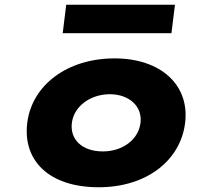

<svg xmlns="http://www.w3.org/2000/svg" viewBox="-20 -774 832 809"><path d="M259 -754 244.2 -634H702.4L717.2 -754ZM94.8 -256C114.5 -416 264.2 -528 462.6 -528C657.4 -528 779.7 -416 760 -256C740.6 -98 597.8 15 396 15C185.6 15 75.4 -98 94.8 -256ZM282.8 -256C274.2 -186 326.2 -136 413.3 -136C496.8 -136 563.4 -186 572 -256C580.7 -327 522.8 -377 442.9 -377C361.8 -377 291.6 -327 282.8 -256Z"/></svg>

Font: Hussar
Style: BdSuprExtOblOne
Weight: 700
Foundry: Cannot Into Space Fonts
Version: Version 2.00